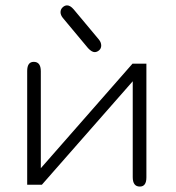

<svg xmlns="http://www.w3.org/2000/svg" viewBox="-20 -687 655 714"><path d="M524.4 -450.2V-27.3Q524.4 6.8 500 6.8Q473.6 6.8 473.6 -28.3V-384.8L135.7 0H81.1V-422.9Q81.1 -457 105.5 -457Q131.8 -457 131.8 -421.9V-61.5L472.7 -450.2ZM229.5 -667Q241.2 -667 253.9 -652.3L347.7 -540Q356.4 -529.3 356.4 -517.6Q356.4 -506.8 348.6 -500Q340.8 -493.2 332 -493.2Q321.3 -493.2 307.6 -507.8L213.9 -620.1Q205.1 -630.9 205.1 -641.6Q205.1 -652.3 212.9 -659.7Q220.7 -667 229.5 -667Z"/></svg>

Font: Jura
Style: Book
Weight: 400
Version: Version 2.3